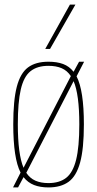

<svg xmlns="http://www.w3.org/2000/svg" viewBox="-20 -810 424 840"><path d="M37 10 70 -55Q38 -117 38 -266Q38 -371 53.5 -430.5Q69 -490 102.5 -515Q136 -540 192 -540Q229 -540 256 -530Q283 -520 302 -496L326 -540H348L315 -476Q347 -414 347 -266Q347 -159 330.5 -99Q314 -39 280 -14.5Q246 10 192 10Q156 10 129 -0.5Q102 -11 83 -35L59 10ZM58 -266Q58 -135 83 -76L290 -477Q274 -501 250 -511.5Q226 -522 192 -522Q143 -522 113.5 -498.5Q84 -475 71 -419Q58 -363 58 -266ZM192 -9Q240 -9 269.5 -32Q299 -55 313 -111Q327 -167 327 -266Q327 -397 302 -455L95 -54Q111 -30 135 -19.5Q159 -9 192 -9ZM178 -596 286 -790H310L199 -596Z"/></svg>

Font: Georama SemiCondensed Thin
Style: Regular
Weight: 100
Width: 4
Designer: Jean-Baptiste Levee
Foundry: Production Type
Version: Version 1.000